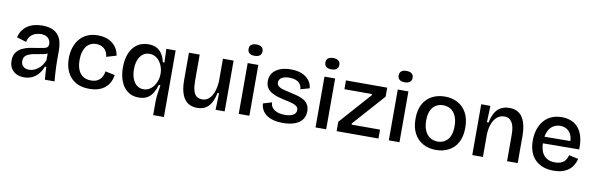

<svg xmlns="http://www.w3.org/2000/svg" viewBox="-55 -1247 5987 1935"><g transform="rotate(10 2938.5 -279.0)"><path d="M194 13Q151 13 117 -3.5Q83 -20 63 -52Q43 -84 43 -132Q43 -184 66 -215.5Q89 -247 125 -264.5Q161 -282 203 -290Q245 -298 284 -303Q323 -309 345.5 -314Q368 -319 378 -330Q388 -341 388 -361Q388 -385 377 -404Q366 -423 344.5 -434.5Q323 -446 289 -446Q259 -446 231 -435.5Q203 -425 182.5 -402.5Q162 -380 155 -342L57 -372Q66 -411 86 -441Q106 -471 135.5 -491.5Q165 -512 203.5 -522.5Q242 -533 288 -533Q350 -533 390 -516Q430 -499 453 -469Q476 -439 485.5 -400Q495 -361 495 -316V-212Q495 -180 496.5 -143Q498 -106 500.5 -69.5Q503 -33 506 0H407Q405 -31 402.5 -64Q400 -97 399 -130H385Q371 -92 345.5 -59Q320 -26 282 -6.5Q244 13 194 13ZM232 -71Q253 -71 275 -78.5Q297 -86 318.5 -101Q340 -116 358 -140Q376 -164 389 -197V-285L414 -281Q398 -266 372.5 -258Q347 -250 317 -245.5Q287 -241 257.5 -235.5Q228 -230 203.5 -220.5Q179 -211 164.5 -193.5Q150 -176 150 -146Q150 -110 172.5 -90.5Q195 -71 232 -71Z M864 13Q796 13 747.5 -8Q699 -29 668 -66Q637 -103 622 -151Q607 -199 607 -254Q607 -313 623 -363.5Q639 -414 670.5 -452.5Q702 -491 749 -512Q796 -533 858 -533Q904 -533 942 -521Q980 -509 1008 -486.5Q1036 -464 1053.5 -433Q1071 -402 1077 -364L975 -334Q973 -365 958.5 -390Q944 -415 918 -429.5Q892 -444 855 -444Q823 -444 797.5 -431.5Q772 -419 754.5 -395.5Q737 -372 727 -337.5Q717 -303 717 -257Q717 -198 734 -157Q751 -116 784 -94.5Q817 -73 865 -73Q906 -73 933 -88.5Q960 -104 975 -130Q990 -156 994 -189L1092 -168Q1086 -127 1068.5 -93Q1051 -59 1022 -35.5Q993 -12 953.5 0.5Q914 13 864 13Z M1544 162V21Q1544 -4 1547 -32Q1550 -60 1555 -89.5Q1560 -119 1564 -147H1547Q1535 -103 1513.5 -66Q1492 -29 1456.5 -8Q1421 13 1367 13Q1301 13 1254.5 -22Q1208 -57 1184 -118.5Q1160 -180 1160 -258Q1160 -340 1184.5 -401.5Q1209 -463 1257.5 -498Q1306 -533 1375 -533Q1424 -533 1459 -514.5Q1494 -496 1515.5 -461.5Q1537 -427 1547 -380H1564L1559 -519H1654V-265V162ZM1402 -78Q1431 -78 1454 -89.5Q1477 -101 1494 -120Q1511 -139 1522.5 -162.5Q1534 -186 1539.5 -209.5Q1545 -233 1545 -253V-267Q1545 -297 1535.5 -327Q1526 -357 1508 -382.5Q1490 -408 1463 -424Q1436 -440 1402 -440Q1362 -440 1333 -417.5Q1304 -395 1288.5 -355Q1273 -315 1273 -260Q1273 -207 1288 -166Q1303 -125 1331.5 -101.5Q1360 -78 1402 -78Z M1968 13Q1929 13 1899.5 1.5Q1870 -10 1849.5 -31.5Q1829 -53 1816 -83.5Q1803 -114 1796.5 -152Q1790 -190 1790 -234V-520H1900V-259Q1900 -231 1902.5 -200Q1905 -169 1914.5 -141.5Q1924 -114 1945 -97Q1966 -80 2003 -80Q2033 -80 2056.5 -95Q2080 -110 2097.5 -137.5Q2115 -165 2125 -203Q2135 -241 2138 -286V-520H2247V-219V0H2154L2160 -170H2144Q2131 -106 2107.5 -65.5Q2084 -25 2049.5 -6Q2015 13 1968 13Z M2391 0V-520H2500V0ZM2446 -604Q2411 -604 2393 -619Q2375 -634 2375 -662Q2375 -690 2393 -705Q2411 -720 2446 -720Q2481 -720 2499.5 -705Q2518 -690 2518 -662Q2518 -634 2499.5 -619Q2481 -604 2446 -604Z M2844 13Q2791 13 2748.5 2Q2706 -9 2677 -29.5Q2648 -50 2631.5 -79.5Q2615 -109 2613 -146L2702 -173Q2702 -142 2720 -119Q2738 -96 2771 -83.5Q2804 -71 2850 -71Q2905 -71 2935 -89Q2965 -107 2965 -139Q2965 -163 2948.5 -177Q2932 -191 2902 -200Q2872 -209 2831 -217Q2793 -225 2756.5 -235.5Q2720 -246 2689.5 -263Q2659 -280 2640.5 -307.5Q2622 -335 2622 -377Q2622 -425 2647 -459.5Q2672 -494 2719.5 -513.5Q2767 -533 2833 -533Q2897 -533 2943.5 -514Q2990 -495 3018 -460.5Q3046 -426 3051 -378L2959 -352Q2958 -384 2941.5 -405.5Q2925 -427 2897 -437.5Q2869 -448 2831 -448Q2781 -448 2753 -430Q2725 -412 2725 -381Q2725 -357 2742.5 -342.5Q2760 -328 2790 -319.5Q2820 -311 2860 -303Q2899 -295 2936 -285Q2973 -275 3002.5 -258.5Q3032 -242 3049.5 -214.5Q3067 -187 3067 -145Q3067 -94 3040 -58.5Q3013 -23 2963 -5Q2913 13 2844 13Z M3177 0V-520H3286V0ZM3232 -604Q3197 -604 3179 -619Q3161 -634 3161 -662Q3161 -690 3179 -705Q3197 -720 3232 -720Q3267 -720 3285.5 -705Q3304 -690 3304 -662Q3304 -634 3285.5 -619Q3267 -604 3232 -604Z M3393 0V-96L3678 -417V-430H3397V-520H3819V-428L3530 -103V-91H3821V0Z M3927 0V-520H4036V0ZM3982 -604Q3947 -604 3929 -619Q3911 -634 3911 -662Q3911 -690 3929 -705Q3947 -720 3982 -720Q4017 -720 4035.5 -705Q4054 -690 4054 -662Q4054 -634 4035.5 -619Q4017 -604 3982 -604Z M4410 13Q4334 13 4276.5 -19Q4219 -51 4186.5 -112Q4154 -173 4154 -262Q4154 -353 4187.5 -413Q4221 -473 4278.5 -503Q4336 -533 4408 -533Q4482 -533 4540 -502Q4598 -471 4631 -410Q4664 -349 4664 -258Q4664 -168 4631 -107.5Q4598 -47 4540 -17Q4482 13 4410 13ZM4413 -73Q4439 -73 4464 -82Q4489 -91 4509.5 -111.5Q4530 -132 4542.5 -167Q4555 -202 4555 -254Q4555 -307 4542 -343.5Q4529 -380 4507.5 -402.5Q4486 -425 4459 -434.5Q4432 -444 4405 -444Q4380 -444 4355 -435Q4330 -426 4309.5 -406Q4289 -386 4276 -351Q4263 -316 4263 -264Q4263 -211 4276 -174.5Q4289 -138 4310.5 -115.5Q4332 -93 4358.5 -83Q4385 -73 4413 -73Z M4781 0V-315V-520H4875L4869 -352H4886Q4899 -417 4924 -457Q4949 -497 4985.5 -515Q5022 -533 5068 -533Q5115 -533 5146.5 -517Q5178 -501 5197.5 -474Q5217 -447 5227.5 -414Q5238 -381 5242 -346Q5246 -311 5246 -279V0H5137V-265Q5137 -285 5135 -314.5Q5133 -344 5123 -372Q5113 -400 5092 -419.5Q5071 -439 5033 -439Q4988 -439 4956.5 -410.5Q4925 -382 4908.5 -334.5Q4892 -287 4890 -229V0Z M5613 13Q5551 13 5503 -5.5Q5455 -24 5422 -58.5Q5389 -93 5372.5 -141.5Q5356 -190 5356 -251Q5356 -312 5372.5 -363.5Q5389 -415 5420.5 -453Q5452 -491 5498.5 -512Q5545 -533 5605 -533Q5659 -533 5702.5 -515Q5746 -497 5776 -460.5Q5806 -424 5820.5 -369.5Q5835 -315 5832 -243L5425 -240V-308L5766 -311L5730 -270Q5735 -328 5719.5 -367Q5704 -406 5674 -425Q5644 -444 5605 -444Q5561 -444 5528.5 -421.5Q5496 -399 5478.5 -356Q5461 -313 5461 -253Q5461 -163 5500.5 -117.5Q5540 -72 5614 -72Q5645 -72 5667.5 -79.5Q5690 -87 5705 -100.5Q5720 -114 5729 -131.5Q5738 -149 5743 -168L5839 -147Q5830 -111 5812.5 -81.5Q5795 -52 5767 -31Q5739 -10 5701 1.5Q5663 13 5613 13Z"/></g></svg>

Font: Bricolage Grotesque 48pt Condensed ExtraBold Medium
Style: Regular
Weight: 500
Version: Version 1.000;gftools[0.9.30]